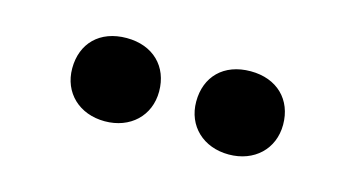

<svg xmlns="http://www.w3.org/2000/svg" viewBox="-35 -866 648 350"><g transform="rotate(15 289.0 -690.5)"><path d="M172 -612C220 -612 254 -644 254 -690C254 -737 222 -769 172 -769C121 -769 90 -737 90 -690C90 -644 124 -612 172 -612ZM406 -612C454 -612 488 -644 488 -690C488 -737 456 -769 406 -769C355 -769 324 -737 324 -690C324 -644 358 -612 406 -612Z"/></g></svg>

Font: Frost ExtraBold
Style: Regular
Weight: 800
Designer: Lee Frost
Foundry: Lee Frost for Ice Communication Norge AS
Version: Version 2.011;hotconv 1.0.107;makeotfexe 2.5.65593